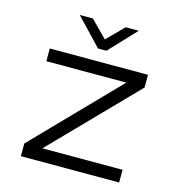

<svg xmlns="http://www.w3.org/2000/svg" viewBox="-102 -771 805 861"><g transform="rotate(15 300.0 -340.0)"><path d="M72 -500V-441H443L72 -59V0H528V-59H156L528 -441V-500ZM163 -680 281 -556H320L437 -680H376L300 -603L224 -680Z"/></g></svg>

Font: LT Wave Mono Light
Style: Regular
Weight: 300
Designer: Daniel Lyons
Version: Version 2.5 (Glyphs App)